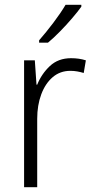

<svg xmlns="http://www.w3.org/2000/svg" viewBox="-20 -851 393 805"><path d="M278 -607Q312 -607 340 -598L331 -545Q318 -549 304 -551.5Q290 -554 275 -554Q232 -554 201 -527.5Q170 -501 153 -455.5Q136 -410 136 -353V-66H81V-598H126L133 -496H136Q154 -541 189 -574Q224 -607 278 -607ZM321 -823Q306 -802 282 -774Q258 -746 231 -718.5Q204 -691 181 -672H144V-682Q173 -715 204 -756Q235 -797 255 -831H321Z"/></svg>

Font: Noto Sans Malayalam UI SemiCondensed Light
Style: Regular
Weight: 300
Width: 4
Designer: Jelle Bosma - Monotype Design Team
Foundry: Monotype Imaging Inc.
Version: Version 2.104; ttfautohint (v1.8.4.7-5d5b)